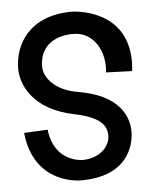

<svg xmlns="http://www.w3.org/2000/svg" viewBox="-46 -606 517 647"><g transform="rotate(-5 213.0 -282.5)"><path d="M406 -350C407 -361 408 -372 408 -382C408 -565 221 -567 221 -567C74 -567 24 -470 24 -391C24 -338 60 -250 200 -222C287 -204 307 -174 307 -141C307 -103 272 -68 217 -66C210 -66 118 -66 105 -178L25 -174C43 -2 188 2 203 2C359 2 386 -99 386 -147C386 -199 356 -273 217 -296C143 -308 105 -353 105 -391C105 -457 151 -492 219 -492C280 -492 319 -438 319 -372C319 -365 319 -359 318 -353Z"/></g></svg>

Font: Englebert
Style: Regular
Weight: 400
Designer: Astigmatic (AOETI)
Foundry: Astigmatic (AOETI)
Version: Version 1.000